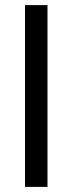

<svg xmlns="http://www.w3.org/2000/svg" viewBox="-20 -732 284 752"><path d="M78 0V-712H166V0Z"/></svg>

Font: CST
Style: Regular
Weight: 400
Version: Version 1.00